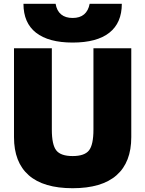

<svg xmlns="http://www.w3.org/2000/svg" viewBox="-20 -985 768 1015"><path d="M364 10Q210 10 132 -58.5Q54 -127 54 -260V-730H254V-300Q254 -220 277.5 -190Q301 -160 364 -160Q427 -160 450.5 -190Q474 -220 474 -300V-730H674V-260Q674 -127 596 -58.5Q518 10 364 10ZM364 -760Q237 -760 170.5 -812Q104 -864 104 -965H274Q280 -928 303 -909Q326 -890 364 -890Q402 -890 424.5 -909Q447 -928 454 -965H624Q624 -864 558 -812Q492 -760 364 -760Z"/></svg>

Font: M PLUS 1 Black
Style: Regular
Weight: 900
Designer: Coji Morishita
Foundry: UNDERFOREST DESIGN
Version: Version 1.001